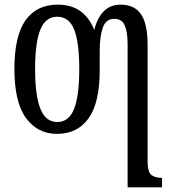

<svg xmlns="http://www.w3.org/2000/svg" viewBox="-20 -566 736 826"><path d="M529 -376Q529 -429 516.5 -457Q504 -485 472 -485Q435 -485 422 -446.5Q409 -408 409 -349V-264Q409 -124 361 -57Q313 10 225 10Q142 10 92 -58Q42 -126 42 -269Q42 -412 90 -479Q138 -546 228 -546Q286 -546 324.5 -519Q363 -492 385 -439H386Q399 -490 427 -518Q455 -546 499 -546Q558 -546 586.5 -505Q615 -464 615 -372V127Q615 174 631 186.5Q647 199 674 199H677V240H529ZM226 -41Q276 -41 298.5 -97Q321 -153 321 -269Q321 -384 299 -439Q277 -494 226 -494Q176 -494 153.5 -438.5Q131 -383 131 -269Q131 -154 154 -97.5Q177 -41 226 -41Z"/></svg>

Font: Noto Serif ExtraCondensed
Style: Regular
Weight: 400
Width: 2
Designer: Monotype Design Team
Foundry: Monotype Imaging Inc.
Version: Version 2.015